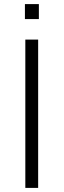

<svg xmlns="http://www.w3.org/2000/svg" viewBox="-20 -916 310 936"><path d="M103.5 -723H166V0H103.5ZM101.5 -823V-896H169.5V-823Z"/></svg>

Font: Public Sans ExtraLight
Style: Regular
Weight: 250
Designer: The Public Sans Project Authors: Dan O. Williams and USWDS (Libre Franklin designed by Pablo Impallari and Rodrigo Fuenz
Version: Version 1.007